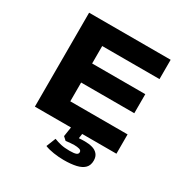

<svg xmlns="http://www.w3.org/2000/svg" viewBox="-201 -873 1210 1248"><g transform="rotate(30 404.0 -249.0)"><path d="M111 0V-705H723V-560H293V-429H692V-286H293V-145H723V0ZM446 207Q409 207 369.5 201Q330 195 304 184L332 114Q358 124 384.5 130Q411 136 449 136Q483 136 497.5 130.5Q512 125 512 111Q512 97 496 92.5Q480 88 457 88Q447 88 428.5 89.5Q410 91 395 93L371 71L385 -20H469L457 64L420 43Q438 37 459.5 35Q481 33 505 33Q536 33 561.5 40Q587 47 602.5 65Q618 83 618 113Q618 148 598 168.5Q578 189 539.5 198Q501 207 446 207Z"/></g></svg>

Font: Nunito Sans 7pt Expanded ExtraBold
Style: Regular
Weight: 800
Width: 7
Designer: Vernon Adams
Foundry: Vernon Adams
Version: Version 3.101;gftools[0.9.27]